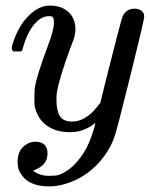

<svg xmlns="http://www.w3.org/2000/svg" viewBox="-20 -462 536 687"><path d="M462 -431Q476 -431 486 -423.5Q496 -416 496 -403Q496 -390 447 -193Q398 4 391 23Q375 72 339.5 113.5Q304 155 257 179Q203 205 156 205Q80 205 53 157Q43 143 43 117Q43 83 62 64Q83 45 106 45Q150 45 150 87Q150 124 115 141Q113 142 110 143.5Q107 145 105 146Q103 147 102 147L99 148Q102 154 120 161Q136 167 152 167H160Q177 167 186 165Q224 154 258 114Q292 74 310 18Q321 -15 321 -21Q321 -22 319 -20.5Q317 -19 313 -16Q276 11 231 11Q180 11 147 -13Q114 -37 104 -82Q103 -89 103 -113Q103 -137 105 -150Q112 -193 151 -297Q173 -356 173 -379Q173 -393 170.5 -398.5Q168 -404 159 -404H154Q131 -404 110 -383Q78 -351 61 -287Q61 -286 60 -283.5Q59 -281 58.5 -280.5Q58 -280 57 -279Q56 -278 53.5 -278Q51 -278 49 -278Q47 -278 41 -278H27Q19 -286 24 -301Q45 -371 87 -410Q121 -442 158 -442Q200 -442 225 -419Q250 -396 250 -355Q248 -336 247 -334Q247 -328 232 -291Q191 -180 183 -128Q182 -120 182 -105Q182 -67 194 -47Q206 -27 238 -27Q261 -27 281.5 -39Q302 -51 312.5 -62.5Q323 -74 339 -94Q339 -95 357.5 -169.5Q376 -244 396 -321Q416 -398 419 -404Q432 -431 462 -431Z"/></svg>

Font: KaTeX_Math
Style: Italic
Weight: 400
Version: Version 3699957226